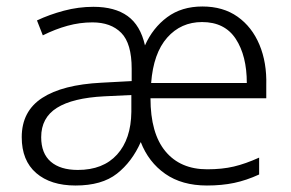

<svg xmlns="http://www.w3.org/2000/svg" viewBox="-20 -562 897 592"><path d="M604 -542Q668 -542 712.5 -510.5Q757 -479 780 -424Q803 -369 801 -299V-259H444Q444 -151 490 -95.5Q536 -40 619 -40Q665 -40 701 -48.5Q737 -57 779 -76V-24Q740 -6 702 2Q664 10 618 10Q541 10 489.5 -26Q438 -62 414 -124Q387 -63 340.5 -26.5Q294 10 213 10Q136 10 91.5 -28.5Q47 -67 47 -139Q47 -219 110 -260Q173 -301 293 -307L386 -312V-350Q386 -428 354 -460.5Q322 -493 265 -493Q226 -493 188 -482.5Q150 -472 112 -453L94 -499Q132 -517 177 -529Q222 -541 268 -541Q334 -541 373.5 -512.5Q413 -484 427 -422Q451 -476 495.5 -509Q540 -542 604 -542ZM603 -494Q538 -494 495.5 -446Q453 -398 446 -306H741Q741 -390 707 -442Q673 -494 603 -494ZM301 -265Q204 -260 155.5 -229.5Q107 -199 107 -139Q107 -89 136.5 -63.5Q166 -38 220 -38Q298 -38 341 -85.5Q384 -133 385 -217V-269Z"/></svg>

Font: Noto Sans Arabic UI Lt
Style: Regular
Weight: 300
Designer: Monotype Design Team, Nadine Chahine and Nizar Qandah
Foundry: Monotype Imaging Inc.
Version: Version 2.010; ttfautohint (v1.8.4.7-5d5b)